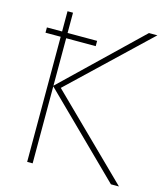

<svg xmlns="http://www.w3.org/2000/svg" viewBox="-108 -797 759 879"><g transform="rotate(15 272.0 -357.0)"><path d="M31 -593V-618H269V-593ZM538 0H500L129 -365V0H103V-714H129V-368L489 -714H529L164 -367Z"/></g></svg>

Font: Noto Sans UI Thin
Style: Regular
Weight: 250
Designer: Monotype Design Team
Foundry: Monotype Imaging Inc.
Version: Version 1.901